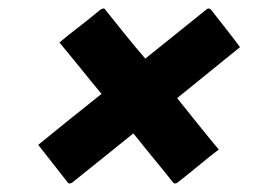

<svg xmlns="http://www.w3.org/2000/svg" viewBox="-20 -526 640 452"><path d="M70 -185Q107 -215 144 -245Q181 -275 219 -305Q194 -335 169.5 -365.5Q145 -396 120 -426Q140 -443 165.5 -462.5Q191 -482 216 -503Q221 -506 223 -506Q227 -506 228 -503Q251 -474 274.5 -445Q298 -416 322 -388Q357 -416 393 -445Q429 -474 465 -503Q468 -506 471 -506Q474 -506 477 -503Q494 -481 511 -459.5Q528 -438 545 -415Q508 -385 471 -355Q434 -325 397 -295Q421 -265 445.5 -234.5Q470 -204 495 -174Q474 -158 448 -136.5Q422 -115 399 -97Q395 -94 392 -94Q389 -94 387 -97Q364 -126 340.5 -154.5Q317 -183 294 -212Q258 -183 222 -154Q186 -125 151 -97Q147 -94 144 -94Q141 -94 139 -97Q122 -119 104.5 -141Q87 -163 70 -185Z"/></svg>

Font: Recursive Mn Lnr St SmB
Style: Italic
Weight: 600
Italic angle: -15°
Monospace: yes
Version: Version 1.079;hotconv 1.0.112;makeotfexe 2.5.65598; ttfautoh